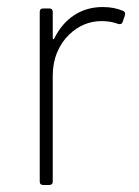

<svg xmlns="http://www.w3.org/2000/svg" viewBox="-20 -526 395 546"><path d="M93 -10V-492Q93 -502 103 -502H120Q130 -502 130 -492V-418Q130 -415 131.5 -414.5Q133 -414 134 -416Q155 -459 190.5 -482.5Q226 -506 272 -506Q305 -506 330 -495Q338 -492 335 -482L329 -464Q326 -455 316 -458Q295 -466 269 -466Q217 -466 177 -428Q155 -407 142.5 -377Q130 -347 130 -311V-10Q130 0 120 0H103Q93 0 93 -10Z"/></svg>

Font: Barlow GEO Extra Light
Style: Regular
Weight: 200
Designer: Jeremy Tribby
Foundry: Tribby Type
Version: Version 1.408